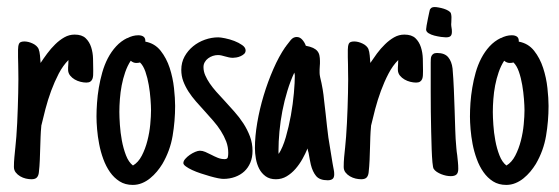

<svg xmlns="http://www.w3.org/2000/svg" viewBox="-20 -501 1588 545"><path d="M69.3 7.8Q62 7.8 53.5 5.9Q44.9 3.9 37.4 -0.5Q29.8 -4.9 24.7 -11.5Q19.5 -18.1 19.5 -27.3Q19.5 -41 20.8 -54.4Q22 -67.9 23.4 -81.1V-80.6L26.4 -113.3Q27.8 -130.9 28.8 -151.9Q29.8 -172.9 30.5 -194.6Q31.2 -216.3 31.7 -237.3Q32.2 -258.3 32.2 -275.9Q32.2 -286.1 32 -296.6Q31.7 -307.1 31.7 -317.9Q31.2 -327.1 31.2 -338.6Q31.2 -350.1 31.2 -359.9Q31.2 -370.1 33.9 -376.7Q36.6 -383.3 49.3 -383.3Q60.5 -383.3 73 -377.4Q85.4 -371.6 90.3 -360.8H89.8Q92.3 -355.5 93.5 -343.5Q94.7 -331.5 95.2 -322.3Q103.5 -335 114 -349.1Q124.5 -363.3 136.7 -375.2Q148.9 -387.2 162.6 -395Q176.3 -402.8 191.9 -402.8Q212.4 -402.8 223.1 -392.6Q233.9 -382.3 238.8 -366.9Q243.7 -351.6 244.1 -334.2Q244.6 -316.9 244.6 -302.7V-298.8Q244.6 -293 244.4 -287.4Q244.1 -281.7 242.4 -277.1Q240.7 -272.5 236.6 -269.5Q232.4 -266.6 225.1 -266.6Q217.3 -266.6 208.5 -268.8Q199.7 -271 192.1 -275.4Q184.6 -279.8 179.2 -286.4Q173.8 -293 173.3 -301.8Q173.3 -305.7 173.3 -309.6Q173.3 -313.5 173.8 -317.4Q173.8 -319.8 174.1 -323.5Q174.3 -327.1 174.3 -330.6Q158.7 -314.9 146.7 -292Q134.8 -269 125.2 -243.2Q115.7 -217.3 108.9 -191.2Q102.1 -165 97.2 -144V-142.6Q95.7 -127.4 95.2 -112.8Q94.7 -98.1 94.2 -82.5Q93.8 -64.9 93 -46.9Q92.3 -28.8 90.3 -11.7Q89.4 -2.4 84.7 2.7Q80.1 7.8 69.3 7.8Z M477.1 -200.2Q477.1 -157.7 470 -115.5Q462.9 -73.2 440.9 -35.6Q434.1 -24.4 425.3 -13.9Q416.5 -3.4 406 5.1Q395.5 13.7 383.1 18.8Q370.6 23.9 356.9 23.9Q335.4 23.9 319.6 13.9Q303.7 3.9 292.2 -12.5Q280.8 -28.8 273.2 -49.6Q265.6 -70.3 261.5 -92Q257.3 -113.8 255.6 -134.3Q253.9 -154.8 253.9 -170.4Q253.9 -188 255.4 -209Q256.8 -230 260.5 -252Q264.2 -273.9 270.3 -295.4Q276.4 -316.9 286.1 -335.7Q295.9 -354.5 309.6 -369.4Q323.2 -384.3 341.3 -393.1V-392.6Q356.9 -400.9 372.6 -400.9Q382.3 -400.9 387.7 -396.7Q393.1 -392.6 392.6 -382.8Q419.4 -377.9 436 -356.9Q452.6 -335.9 461.7 -308.1Q470.7 -280.3 473.9 -251Q477.1 -221.7 477.1 -200.2ZM366.7 -322.3Q358.4 -322.3 351.1 -328.6Q341.8 -314.5 335.4 -296.1Q329.1 -277.8 325.4 -258.5Q321.8 -239.3 320.3 -219.7Q318.8 -200.2 318.8 -183.1Q318.8 -168.9 320.3 -146.7Q321.8 -124.5 325.9 -102.1Q330.1 -79.6 337.6 -60.1Q345.2 -40.5 357.4 -31.2Q372.6 -40 382.6 -59.3Q392.6 -78.6 398.4 -101.6Q404.3 -124.5 406.5 -147.9Q408.7 -171.4 408.7 -188Q408.7 -200.2 407.2 -219.7Q405.8 -239.3 402.3 -259.5Q398.9 -279.8 392.8 -297.4Q386.7 -314.9 377.4 -323.7Q373 -322.3 366.7 -322.3Z M677.2 -357.9Q677.2 -352.1 673.1 -348.1Q668.9 -344.2 663.1 -341.6Q657.2 -338.9 651.1 -337.9Q645 -336.9 641.1 -336.9Q635.3 -336.9 629.9 -338.1Q624.5 -339.4 619.1 -340.8Q613.8 -342.3 608.9 -343.5Q604 -344.7 598.6 -344.7Q591.3 -344.7 584 -342.3Q576.7 -339.8 570.8 -335.4Q564.9 -331.1 561.3 -324.7Q557.6 -318.4 557.6 -310.5Q557.6 -298.8 562.5 -287.4Q567.4 -275.9 575.4 -264.2Q583.5 -252.4 594 -240.5Q604.5 -228.5 616.2 -216.3Q630.4 -200.7 644.8 -184.6Q659.2 -168.5 670.7 -150.9Q682.1 -133.3 689.5 -113.8Q696.8 -94.2 696.8 -72.8Q696.8 -54.2 690.7 -39.6Q684.6 -24.9 673.6 -14.6Q662.6 -4.4 647.2 1.2Q631.8 6.8 613.8 6.8Q608.9 6.8 598.9 4.9Q588.9 2.9 576.2 -0.7Q563.5 -4.4 550 -8.8Q536.6 -13.2 525.6 -18.3Q514.6 -23.4 507.6 -28.6Q500.5 -33.7 500.5 -38.1Q500.5 -43.9 505.9 -50Q511.2 -56.2 518.6 -61.3Q525.9 -66.4 533.9 -69.8Q542 -73.2 547.4 -73.2Q554.7 -73.2 562.7 -69.8Q570.8 -66.4 579.1 -62Q588.4 -57.1 597.9 -53.2Q607.4 -49.3 617.7 -49.3Q625.5 -49.3 626.7 -54.7Q627.9 -60.1 627.9 -66.9Q627.9 -84 622.1 -99.4Q616.2 -114.7 606.9 -129.4Q597.7 -144 585.4 -158Q573.2 -171.9 561 -185.5Q548.3 -199.2 536.4 -212.9Q524.4 -226.6 515.1 -241Q505.9 -255.4 500.2 -270.5Q494.6 -285.6 494.6 -302.7Q494.6 -323.7 503.9 -340.6Q513.2 -357.4 528.1 -369.6Q543 -381.8 561.8 -388.4Q580.6 -395 599.6 -395Q606 -395 619.1 -392.3Q632.3 -389.6 645 -384.8Q657.7 -379.9 667.5 -373Q677.2 -366.2 677.2 -357.9Z M928.7 -6.3Q928.7 3.4 923.8 7.1Q918.9 10.7 910.2 10.7Q887.2 10.7 877.2 -1.5Q867.2 -13.7 862.3 -33.7Q860.8 -40.5 859.4 -47.6Q857.9 -54.7 856.9 -61.5Q856 -67.9 855 -70.3Q854 -72.8 853 -79.6Q847.2 -65.4 838.6 -50Q830.1 -34.7 818.8 -21.7Q807.6 -8.8 793.7 -0.5Q779.8 7.8 763.2 7.8Q745.6 7.8 733.9 -0.7Q722.2 -9.3 715.6 -22.2Q709 -35.2 706.3 -50.8Q703.6 -66.4 703.6 -80.6Q703.6 -113.8 710.2 -152.6Q716.8 -191.4 728.5 -230.2Q740.2 -269 755.9 -304.9Q771.5 -340.8 790 -367.7V-367.2L793 -371.6Q798.3 -378.9 805.4 -387.5Q812.5 -396 822.3 -396Q831.5 -396 838.4 -387.9Q845.2 -379.9 848.1 -371.1Q860.8 -368.7 868.7 -365Q876.5 -361.3 880.9 -356Q885.3 -350.6 886.7 -343.5Q888.2 -336.4 888.2 -328.1Q888.2 -324.7 888.2 -320.8Q888.2 -316.9 887.7 -313Q887.2 -309.1 887.2 -303.7Q887.2 -298.3 887.2 -293.9Q887.2 -289.1 888.9 -281.2Q890.6 -273.4 892.6 -265.1L896 -247.1Q898.4 -232.9 900.1 -214.8Q901.9 -196.8 904.3 -178.7Q906.2 -160.2 908.2 -142.8Q910.2 -125.5 912.1 -110.8L923.8 -38.6L925.3 -30.3Q926.3 -23.9 927.5 -18.6Q928.7 -13.2 928.7 -6.3ZM816.9 -287.1Q816.9 -288.1 816.4 -290.3Q815.9 -292.5 815.4 -294.9Q804.2 -271 795.7 -242.9Q787.1 -214.8 781.5 -185.8Q775.9 -156.7 773.2 -127.7Q770.5 -98.6 770.5 -72.8Q770.5 -70.3 770.5 -68.4Q770.5 -66.4 771 -64.5V-64Q782.7 -82 791.3 -111.6Q799.8 -141.1 805.7 -173.6Q811.5 -206.1 814.2 -236.6Q816.9 -267.1 816.9 -287.1Z M1005.4 7.8Q998 7.8 989.5 5.9Q981 3.9 973.4 -0.5Q965.8 -4.9 960.7 -11.5Q955.6 -18.1 955.6 -27.3Q955.6 -41 956.8 -54.4Q958 -67.9 959.5 -81.1V-80.6L962.4 -113.3Q963.9 -130.9 964.8 -151.9Q965.8 -172.9 966.6 -194.6Q967.3 -216.3 967.8 -237.3Q968.3 -258.3 968.3 -275.9Q968.3 -286.1 968 -296.6Q967.8 -307.1 967.8 -317.9Q967.3 -327.1 967.3 -338.6Q967.3 -350.1 967.3 -359.9Q967.3 -370.1 970 -376.7Q972.7 -383.3 985.4 -383.3Q996.6 -383.3 1009 -377.4Q1021.5 -371.6 1026.4 -360.8H1025.9Q1028.3 -355.5 1029.5 -343.5Q1030.8 -331.5 1031.2 -322.3Q1039.6 -335 1050 -349.1Q1060.5 -363.3 1072.8 -375.2Q1085 -387.2 1098.6 -395Q1112.3 -402.8 1127.9 -402.8Q1148.4 -402.8 1159.2 -392.6Q1169.9 -382.3 1174.8 -366.9Q1179.7 -351.6 1180.2 -334.2Q1180.7 -316.9 1180.7 -302.7V-298.8Q1180.7 -293 1180.4 -287.4Q1180.2 -281.7 1178.5 -277.1Q1176.8 -272.5 1172.6 -269.5Q1168.5 -266.6 1161.1 -266.6Q1153.3 -266.6 1144.5 -268.8Q1135.7 -271 1128.2 -275.4Q1120.6 -279.8 1115.2 -286.4Q1109.9 -293 1109.4 -301.8Q1109.4 -305.7 1109.4 -309.6Q1109.4 -313.5 1109.9 -317.4Q1109.9 -319.8 1110.1 -323.5Q1110.4 -327.1 1110.4 -330.6Q1094.7 -314.9 1082.8 -292Q1070.8 -269 1061.3 -243.2Q1051.8 -217.3 1044.9 -191.2Q1038.1 -165 1033.2 -144V-142.6Q1031.7 -127.4 1031.2 -112.8Q1030.8 -98.1 1030.3 -82.5Q1029.8 -64.9 1029.1 -46.9Q1028.3 -28.8 1026.4 -11.7Q1025.4 -2.4 1020.8 2.7Q1016.1 7.8 1005.4 7.8Z M1262.7 -410.6Q1262.7 -402.3 1259 -398.7Q1255.4 -395 1245.6 -395Q1241.2 -395 1231.9 -396.2Q1222.7 -397.5 1213.1 -399.9Q1203.6 -402.3 1196.5 -406.7Q1189.5 -411.1 1189.5 -417.5Q1189.5 -419.4 1190.9 -428.5Q1192.4 -437.5 1194.6 -447.8Q1196.8 -458 1198.5 -466.3Q1200.2 -474.6 1201.2 -475.6V-475.1Q1203.6 -479 1207 -480Q1210.4 -481 1213.9 -481Q1218.3 -481 1225.3 -479.7Q1232.4 -478.5 1239.5 -476.3Q1246.6 -474.1 1252.4 -470.7Q1258.3 -467.3 1259.8 -463.4Q1261.2 -459.5 1261.5 -452.9Q1261.7 -446.3 1261.2 -440.9Q1261.2 -439 1261 -436.3Q1260.7 -433.6 1260.7 -432.1Q1260.7 -429.7 1261 -427.2Q1261.2 -424.8 1261.7 -422.4Q1262.2 -419.9 1262.5 -417Q1262.7 -414.1 1262.7 -410.6ZM1280.8 -21.5Q1280.8 -10.3 1275.6 -5.6Q1270.5 -1 1259.3 -1Q1253.4 -1 1246.3 -2.4Q1239.3 -3.9 1232.4 -6.6Q1225.6 -9.3 1219.7 -13.2Q1213.9 -17.1 1210.9 -22Q1209 -24.9 1207.5 -40Q1206.1 -55.2 1205.3 -77.6Q1204.6 -100.1 1203.9 -127.9Q1203.1 -155.8 1202.9 -184.1Q1202.6 -212.4 1202.6 -239.3Q1202.6 -266.1 1202.6 -286.1V-323.7Q1202.6 -328.6 1202.9 -333.5Q1203.1 -338.4 1204.8 -342Q1206.5 -345.7 1210.2 -348.1Q1213.9 -350.6 1220.7 -350.6Q1242.2 -350.6 1252.2 -338.6Q1262.2 -326.7 1264.6 -306.6Q1267.1 -276.9 1268.3 -247.3Q1269.5 -217.8 1270.5 -187.5Q1271.5 -160.2 1272.2 -133.5Q1272.9 -106.9 1275.4 -80.6Q1275.9 -75.2 1276.4 -70.3Q1276.9 -65.4 1277.8 -60.5Q1278.8 -50.8 1279.8 -41.3Q1280.8 -31.7 1280.8 -21.5Z M1537.1 -200.2Q1537.1 -157.7 1530 -115.5Q1522.9 -73.2 1501 -35.6Q1494.1 -24.4 1485.4 -13.9Q1476.6 -3.4 1466.1 5.1Q1455.6 13.7 1443.1 18.8Q1430.7 23.9 1417 23.9Q1395.5 23.9 1379.6 13.9Q1363.8 3.9 1352.3 -12.5Q1340.8 -28.8 1333.3 -49.6Q1325.7 -70.3 1321.5 -92Q1317.4 -113.8 1315.7 -134.3Q1314 -154.8 1314 -170.4Q1314 -188 1315.4 -209Q1316.9 -230 1320.6 -252Q1324.2 -273.9 1330.3 -295.4Q1336.4 -316.9 1346.2 -335.7Q1356 -354.5 1369.6 -369.4Q1383.3 -384.3 1401.4 -393.1V-392.6Q1417 -400.9 1432.6 -400.9Q1442.4 -400.9 1447.8 -396.7Q1453.1 -392.6 1452.6 -382.8Q1479.5 -377.9 1496.1 -356.9Q1512.7 -335.9 1521.7 -308.1Q1530.8 -280.3 1533.9 -251Q1537.1 -221.7 1537.1 -200.2ZM1426.8 -322.3Q1418.5 -322.3 1411.1 -328.6Q1401.9 -314.5 1395.5 -296.1Q1389.2 -277.8 1385.5 -258.5Q1381.8 -239.3 1380.4 -219.7Q1378.9 -200.2 1378.9 -183.1Q1378.9 -168.9 1380.4 -146.7Q1381.8 -124.5 1386 -102.1Q1390.1 -79.6 1397.7 -60.1Q1405.3 -40.5 1417.5 -31.2Q1432.6 -40 1442.6 -59.3Q1452.6 -78.6 1458.5 -101.6Q1464.4 -124.5 1466.6 -147.9Q1468.8 -171.4 1468.8 -188Q1468.8 -200.2 1467.3 -219.7Q1465.8 -239.3 1462.4 -259.5Q1459 -279.8 1452.9 -297.4Q1446.8 -314.9 1437.5 -323.7Q1433.1 -322.3 1426.8 -322.3Z"/></svg>

Font: Just Another Hand
Style: Regular
Weight: 400
Designer: Astigmatic (AOETI)
Foundry: Astigmatic (AOETI)
Version: Version 1.000